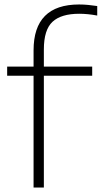

<svg xmlns="http://www.w3.org/2000/svg" viewBox="-20 -838 454 858"><path d="M130 0V-499.5H12V-540.5H130V-613Q130 -818 333.5 -818Q353.5 -818 374.2 -816Q395 -814 414.5 -811V-768.5Q372 -776.5 334 -776.5Q253.5 -776.5 214.8 -740.8Q176 -705 176 -617V-540.5H392V-499.5H176V0Z"/></svg>

Font: Encode Sans Exp XLt
Style: Regular
Weight: 200
Width: 7
Designer: Multiple Designers
Foundry: Impallari Type
Version: Version 3.002; ttfautohint (v1.8.3) -l 8 -r 50 -G 200 -x 14 